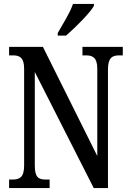

<svg xmlns="http://www.w3.org/2000/svg" viewBox="-20 -951 658 971"><path d="M272 -784V-771H314C363 -813 435 -886 455 -921V-931H349C334 -886 300 -833 272 -784ZM26 0H231V-43H212C176 -43 156 -52 156 -114V-587L454 0H526V-600C526 -659 548 -671 583 -671H601V-714H397V-671H415C448 -671 472 -660 472 -604V-162L197 -714H26V-671H45C77 -671 102 -662 102 -604V-114C102 -52 78 -43 41 -43H26Z"/></svg>

Font: Noto Serif Tamil ExtraCondensed Medium
Style: Italic
Weight: 500
Width: 2
Italic angle: -12°
Designer: Indian Type Foundry, Tom Grace, and the Monotype Design Team
Foundry: Monotype Imaging Inc.
Version: Version 2.003